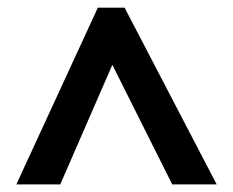

<svg xmlns="http://www.w3.org/2000/svg" viewBox="-20 -738 612 504"><path d="M22.9 -253.9 236.8 -717.8H307.1L548.8 -253.9H432.1L274.9 -567.9L138.2 -253.9Z"/></svg>

Font: Droid Sans Thai
Style: Bold
Weight: 700
Designer: Steve Matteson
Foundry: Ascender Corporation
Version: Version 1.00